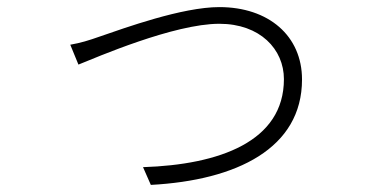

<svg xmlns="http://www.w3.org/2000/svg" viewBox="-20 -515 1040 541"><path d="M178 -389 201 -333C251 -353 470 -448 598 -448C713 -448 780 -376 780 -292C780 -116 598 -51 383 -44L405 6C647 -7 831 -97 831 -291C831 -414 737 -495 598 -495C493 -495 331 -436 261 -412C230 -401 207 -394 178 -389Z"/></svg>

Font: Noto Sans T Chinese Light
Style: Regular
Weight: 300
Designer: Ryoko NISHIZUKA (kana & ideographs); Paul D. Hunt (Latin, Greek & Cyrillic); Wenlong ZHANG (bopomofo); Sandoll Communica
Foundry: Adobe Systems Incorporated
Version: Version 1.000;PS 1;hotconv 1.0.78;makeotf.lib2.5.61930